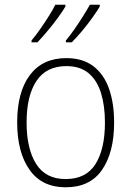

<svg xmlns="http://www.w3.org/2000/svg" viewBox="-20 -786 559 816"><path d="M465 -265Q465 -139 414 -64.5Q363 10 259 10Q158 10 105.5 -64.5Q53 -139 53 -266Q53 -395 107 -467Q161 -539 262 -539Q332 -539 377 -504.5Q422 -470 443.5 -408.5Q465 -347 465 -265ZM93 -266Q93 -154 133.5 -89.5Q174 -25 259 -25Q346 -25 386 -89Q426 -153 426 -265Q426 -336 409.5 -390Q393 -444 357 -474.5Q321 -505 262 -505Q177 -505 135 -442Q93 -379 93 -266ZM404 -758Q392 -738 372 -710Q352 -682 328.5 -654Q305 -626 285 -606H260V-614Q277 -634 296.5 -662Q316 -690 333.5 -718Q351 -746 362 -766H404ZM258 -758Q246 -738 226 -710.5Q206 -683 182.5 -655Q159 -627 139 -606H114V-614Q131 -634 150.5 -662Q170 -690 187.5 -717.5Q205 -745 215 -766H258Z"/></svg>

Font: Noto Sans Hebrew SemiCondensed ExtraLight
Style: Regular
Weight: 200
Width: 4
Designer: Monotype Design Team
Foundry: Monotype Imaging Inc.
Version: Version 2.004; ttfautohint (v1.8.4.7-5d5b)